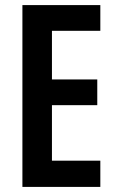

<svg xmlns="http://www.w3.org/2000/svg" viewBox="-20 -734 458 754"><path d="M374 0V-103H184V-321H362V-422H184V-613H374V-714H68V0Z"/></svg>

Font: Noto Sans Myanmar UI ExtraCondensed SemiBold
Style: Regular
Weight: 600
Width: 2
Designer: Monotype Design Team
Foundry: Monotype Imaging Inc.
Version: Version 2.103